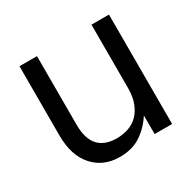

<svg xmlns="http://www.w3.org/2000/svg" viewBox="-119 -625 767 760"><g transform="rotate(-30 264.0 -245.0)"><path d="M224 10Q149 10 103.5 -41Q58 -92 58 -183V-500H138V-186Q138 -60 250 -60Q278 -60 303 -68.5Q328 -77 346.5 -95.5Q365 -114 376 -142.5Q387 -171 387 -211V-500H467V0H387V-85Q360 -43 320.5 -16.5Q281 10 224 10Z"/></g></svg>

Font: CyStack Display
Style: Regular
Weight: 400
Designer: Weizhong Zhang
Foundry: 本地遙控
Version: Version 1.000;Glyphs 3.1.2 (3151)